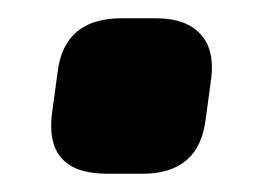

<svg xmlns="http://www.w3.org/2000/svg" viewBox="-20 -363 297 210"><path d="M113 -343H151Q183 -343 199 -326Q215 -309 211 -277L205 -233Q198 -173 136 -173H97Q28 -173 37 -240L43 -284Q50 -343 113 -343Z"/></svg>

Font: Exo 2.0 Extra Bold
Style: Italic
Weight: 800
Italic angle: -8°
Designer: Natanael Gama
Version: Version 1.001;PS 001.001;hotconv 1.0.70;makeotf.lib2.5.58329